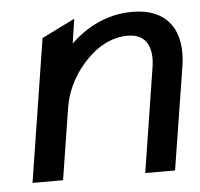

<svg xmlns="http://www.w3.org/2000/svg" viewBox="-40 -484 549 526"><g transform="rotate(-5 234.5 -221.5)"><path d="M29 0H113L144 -196C153 -252 181 -296 212 -327C239 -355 278 -379 324 -379C375 -379 393 -341 384 -286L339 0H421L466 -283C481 -378 440 -443 342 -443C269 -443 213 -410 172 -371L182 -438L91 -393Z"/></g></svg>

Font: Charger Sport
Style: DfBdObl
Weight: 400
Designer: Jasper
Foundry: Cannot Into Space Fonts
Version: Version 1.1